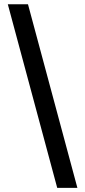

<svg xmlns="http://www.w3.org/2000/svg" viewBox="-20 -782 404 911"><path d="M251.5 109.4 17.1 -761.7H112.8L347.2 109.4Z"/></svg>

Font: Inter 17pt Medium
Style: Regular
Weight: 500
Version: Version 4.001;git-66647c0bb